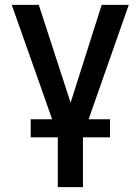

<svg xmlns="http://www.w3.org/2000/svg" viewBox="-20 -566 578 790"><path d="M28.3 -545.9Q56.6 -545.9 139.6 -545.9Q172.9 -445.3 270.5 -143.6Q302.7 -244.1 398.4 -545.9Q426.8 -545.9 509.8 -545.9Q462.9 -411.1 321.3 -8.8Q321.3 43.9 321.3 204.1Q295.9 204.1 217.8 204.1Q217.8 151.4 217.8 -8.8Q170.9 -143.6 28.3 -545.9ZM106.4 -1Q106.4 -19.5 106.4 -75.2Q187.5 -75.2 432.6 -75.2Q432.6 -56.6 432.6 -1Q350.6 -1 106.4 -1Z"/></svg>

Font: DeepSea
Style: Medium
Weight: 500
Designer: Stem
Version: Version 3.019;git-0a5106e0b